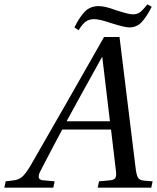

<svg xmlns="http://www.w3.org/2000/svg" viewBox="-43 -862 721 882"><path d="M299 -736Q310 -758 317 -769.5Q324 -781 338 -799Q352 -817 370 -825.5Q388 -834 411 -834Q439 -834 490 -815Q549 -796 566 -796Q586 -796 599 -805Q612 -814 634 -842L654 -831Q629 -782 606.5 -759Q584 -736 550 -736Q531 -736 470 -755Q415 -774 390 -774Q366 -774 350.5 -762.5Q335 -751 318 -723ZM-23 0 -17 -29 16 -33Q40 -35 56.5 -48Q73 -61 96 -99Q99 -104 267 -397L435 -692H506L580 -90Q584 -57 591 -45.5Q598 -34 620 -32L658 -29L652 0H406L412 -29L465 -34Q481 -36 486.5 -44Q492 -52 490 -73L467 -267H243Q214 -214 140 -71Q125 -37 153 -34L208 -29L202 0ZM263 -305H462L427 -599H425Q305 -383 263 -305Z"/></svg>

Font: Heuristica
Style: Italic
Weight: 400
Italic angle: -13°
Version: Version 1.0.2